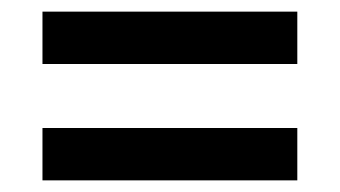

<svg xmlns="http://www.w3.org/2000/svg" viewBox="-20 -536 584 330"><path d="M53 -426V-516H491V-426ZM53 -226V-316H491V-226Z"/></svg>

Font: Instrument Sans SemiCondensed SemiBold
Style: Regular
Weight: 600
Width: 4
Designer: Rodrigo Fuenzalida
Foundry: fragTYPE
Version: Version 1.000;gftools[0.9.28]